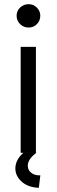

<svg xmlns="http://www.w3.org/2000/svg" viewBox="-20 -721 267 906"><path d="M149.5 -499.7V0H77.5V-499.7ZM58.4 -647.1Q58.4 -669.5 75 -685.4Q91.7 -701.3 115 -701.3Q137.9 -701.3 154 -685.1Q170.1 -669 170.1 -647.1Q170.1 -623.3 154.1 -607.1Q138.1 -591 115 -591Q91.7 -591 75 -607.1Q58.4 -623.3 58.4 -647.1ZM151.1 0 137.8 11.5Q109.1 37.3 111.3 65.1Q112.7 82.3 127.1 94Q141.5 105.7 163.2 106.4H170.3L163.2 165.1L155.1 164.8Q108.5 160.8 80.5 134.6Q52.5 108.3 52.5 73.5Q52.5 55.9 60.6 37.9Q68.7 20 87.8 2.3L121 -29.6Z"/></svg>

Font: Lineal Thin
Style: Regular
Weight: 200
Designer: Created by Frank Adebiaye with contributions from Anton Moglia & Ariel Martín Pérez
Created by Frank ADEBIAYE with FontF
Foundry: Velvetyne Type Foundry
Version: Version 2.000;Glyphs 3.2 (3227)